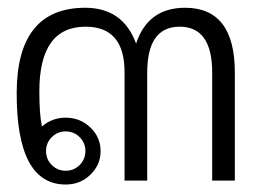

<svg xmlns="http://www.w3.org/2000/svg" viewBox="-20 -475 693 505"><path d="M152.8 10.3Q22.9 10.3 23.9 -232.4Q24.9 -454.1 203.6 -454.6Q303.7 -454.6 337.9 -360.4Q369.1 -454.6 466.8 -454.6Q597.7 -454.6 597.7 -284.2V0H538.1V-284.2Q538.1 -404.8 452.6 -404.8Q367.2 -404.8 367.2 -284.2Q367.2 -284.2 367.2 0H307.6V-285.2Q307.6 -404.8 205.1 -404.8Q83.5 -404.8 83.5 -234.9Q83.5 -173.3 90.3 -142.1Q116.7 -165.5 152.8 -165.5Q190.9 -165.5 217.8 -139.6Q244.6 -113.8 244.6 -77.6Q244.6 -41.5 217.8 -15.6Q191.4 10.3 152.8 10.3ZM101.1 -77.6Q101.1 -56.2 116.2 -41Q131.3 -25.9 152.8 -25.9Q174.3 -25.9 189.5 -41Q204.6 -56.2 204.6 -77.6Q204.6 -99.1 189.5 -114.3Q174.3 -129.4 152.8 -129.4Q131.3 -129.4 116.2 -114.3Q101.1 -99.1 101.1 -77.6Z"/></svg>

Font: Roboto Web
Style: Light
Weight: 300
Designer: Google
Version: Version 1.200310; 2013